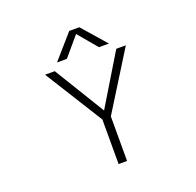

<svg xmlns="http://www.w3.org/2000/svg" viewBox="-158 -1120 1317 1289"><g transform="rotate(-20 500.0 -475.5)"><path d="M689.5 -781.2H618.2L503.9 -917L388.7 -781.2H318.4L467.8 -952.1H540ZM723.6 -731.4H792L534.2 -317.4V1H473.6V-317.4L214.8 -731.4H284.2L504.9 -370.1Z"/></g></svg>

Font: GenEi Gothic M Light
Style: Regular
Weight: 300
Designer: o_tamon (Modified); [Source Han Sans]
Ryoko NISHIZUKA  (kana & ideographs); Paul D. Hunt (Latin, Greek & Cyrillic); Wenl
Version: Version 1.1a;Original Version 1.004